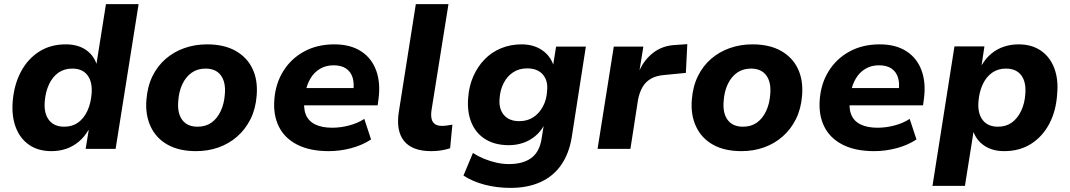

<svg xmlns="http://www.w3.org/2000/svg" viewBox="-20 -725 5211 935"><path d="M231 11Q165 11 120.5 -20.5Q76 -52 56 -107Q36 -162 42 -233Q49 -314 82 -376Q115 -438 170.5 -473.5Q226 -509 300 -509Q357 -509 395.5 -484Q434 -459 450 -414V-415L496 -705H655L543 0H397L412 -91H410Q391 -58 363.5 -35Q336 -12 302.5 -0.5Q269 11 231 11ZM293 -108Q332 -108 360 -128Q388 -148 405 -184Q422 -220 426 -267Q431 -325 406.5 -358Q382 -391 332 -391Q293 -391 264.5 -371Q236 -351 219 -315Q202 -279 198 -232Q193 -174 218 -141Q243 -108 293 -108Z M935 11Q852 11 796 -20.5Q740 -52 713.5 -109Q687 -166 693 -239Q698 -304 722.5 -354Q747 -404 787 -438.5Q827 -473 878.5 -491Q930 -509 988 -509Q1071 -509 1127 -477.5Q1183 -446 1209.5 -390.5Q1236 -335 1230 -260Q1225 -195 1200 -145Q1175 -95 1135 -60Q1095 -25 1044 -7Q993 11 935 11ZM942 -108Q982 -108 1010 -128Q1038 -148 1055 -184.5Q1072 -221 1075 -267Q1080 -325 1055.5 -358Q1031 -391 981 -391Q942 -391 913.5 -371Q885 -351 868 -315Q851 -279 848 -232Q843 -174 867.5 -141Q892 -108 942 -108Z M1581 11Q1489 11 1427.5 -20.5Q1366 -52 1338 -108.5Q1310 -165 1316 -240Q1322 -319 1360 -379.5Q1398 -440 1461.5 -474.5Q1525 -509 1608 -509Q1686 -509 1738 -475.5Q1790 -442 1812 -381.5Q1834 -321 1823 -241L1819 -212H1438L1451 -296H1715L1700 -280Q1706 -319 1697 -347.5Q1688 -376 1665 -391.5Q1642 -407 1604 -407Q1567 -407 1538.5 -390Q1510 -373 1492.5 -344Q1475 -315 1468 -278L1464 -249Q1456 -202 1468.5 -169Q1481 -136 1514 -119.5Q1547 -103 1598 -103Q1638 -103 1680 -114Q1722 -125 1754 -146L1787 -46Q1745 -18 1690.5 -3.5Q1636 11 1581 11Z M2080 11Q1988 11 1948 -38Q1908 -87 1922 -179L2005 -705H2164L2081 -186Q2078 -162 2082 -145.5Q2086 -129 2098.5 -120.5Q2111 -112 2132 -112Q2146 -112 2158 -114Q2170 -116 2183 -118L2172 -3Q2150 4 2128 7.5Q2106 11 2080 11Z M2466 190Q2400 190 2340.5 174.5Q2281 159 2237 130L2283 20Q2308 36 2337 48Q2366 60 2397 67Q2428 74 2458 74Q2527 74 2567 44.5Q2607 15 2617 -47L2628 -115L2629 -114Q2612 -83 2585 -61Q2558 -39 2525.5 -28.5Q2493 -18 2458 -18Q2391 -18 2344.5 -46.5Q2298 -75 2276 -127.5Q2254 -180 2260 -250Q2264 -306 2285 -353.5Q2306 -401 2340 -436Q2374 -471 2420 -490Q2466 -509 2520 -509Q2577 -509 2618 -482Q2659 -455 2675 -408L2674 -410L2688 -498H2833L2764 -55Q2751 23 2713 78Q2675 133 2612.5 161.5Q2550 190 2466 190ZM2509 -135Q2548 -135 2577 -154Q2606 -173 2624 -206.5Q2642 -240 2644 -281Q2650 -331 2624 -361.5Q2598 -392 2547 -392Q2508 -392 2479 -373Q2450 -354 2433 -321Q2416 -288 2413 -247Q2408 -196 2433.5 -165.5Q2459 -135 2509 -135Z M2890 0 2969 -498H3113L3093 -374H3091Q3113 -430 3159 -466.5Q3205 -503 3269 -506L3327 -510L3320 -370L3217 -360Q3177 -357 3150.5 -342Q3124 -327 3109 -301Q3094 -275 3087 -239L3050 0Z M3591 11Q3508 11 3452 -20.5Q3396 -52 3369.5 -109Q3343 -166 3349 -239Q3354 -304 3378.5 -354Q3403 -404 3443 -438.5Q3483 -473 3534.5 -491Q3586 -509 3644 -509Q3727 -509 3783 -477.5Q3839 -446 3865.5 -390.5Q3892 -335 3886 -260Q3881 -195 3856 -145Q3831 -95 3791 -60Q3751 -25 3700 -7Q3649 11 3591 11ZM3598 -108Q3638 -108 3666 -128Q3694 -148 3711 -184.5Q3728 -221 3731 -267Q3736 -325 3711.5 -358Q3687 -391 3637 -391Q3598 -391 3569.5 -371Q3541 -351 3524 -315Q3507 -279 3504 -232Q3499 -174 3523.5 -141Q3548 -108 3598 -108Z M4237 11Q4145 11 4083.5 -20.5Q4022 -52 3994 -108.5Q3966 -165 3972 -240Q3978 -319 4016 -379.5Q4054 -440 4117.5 -474.5Q4181 -509 4264 -509Q4342 -509 4394 -475.5Q4446 -442 4468 -381.5Q4490 -321 4479 -241L4475 -212H4094L4107 -296H4371L4356 -280Q4362 -319 4353 -347.5Q4344 -376 4321 -391.5Q4298 -407 4260 -407Q4223 -407 4194.5 -390Q4166 -373 4148.5 -344Q4131 -315 4124 -278L4120 -249Q4112 -202 4124.5 -169Q4137 -136 4170 -119.5Q4203 -103 4254 -103Q4294 -103 4336 -114Q4378 -125 4410 -146L4443 -46Q4401 -18 4346.5 -3.5Q4292 11 4237 11Z M4521 180 4628 -499H4774L4760 -407Q4781 -442 4808.5 -464.5Q4836 -487 4869.5 -498Q4903 -509 4940 -509Q5005 -509 5049.5 -478Q5094 -447 5114.5 -392Q5135 -337 5128 -266Q5123 -186 5090.5 -123.5Q5058 -61 5002 -25Q4946 11 4870 11Q4814 11 4775 -14.5Q4736 -40 4720 -84H4721L4679 180ZM4840 -108Q4879 -108 4907 -128Q4935 -148 4952.5 -184.5Q4970 -221 4973 -267Q4978 -325 4953.5 -358Q4929 -391 4878 -391Q4840 -391 4811.5 -371Q4783 -351 4766 -315Q4749 -279 4745 -232Q4740 -174 4765 -141Q4790 -108 4840 -108Z"/></svg>

Font: Nunito Sans 9pt ExtraBold
Style: Italic
Weight: 800
Italic angle: -9°
Version: Version 3.101;gftools[0.9.27]